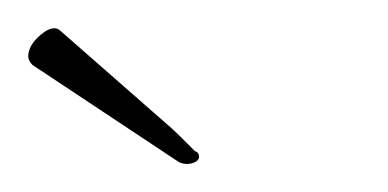

<svg xmlns="http://www.w3.org/2000/svg" viewBox="-52 -466 275 136"><path d="M75 -351 -29 -420Q-32 -423 -32 -426Q-32 -434 -23 -441.5Q-14 -449 -9 -444L64 -380Q70 -375 75.5 -369.5Q81 -364 86 -359Q89 -358 89 -355Q89 -352 84.5 -350.5Q80 -349 75 -351Z"/></svg>

Font: Gwendolyn
Style: Bold
Weight: 700
Designer: Robert E. Leuschke
Foundry: Robert E. Leuschke
Version: Version 1.010; ttfautohint (v1.8.3)